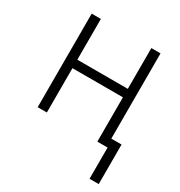

<svg xmlns="http://www.w3.org/2000/svg" viewBox="-167 -647 884 942"><g transform="rotate(30 275.0 -176.5)"><path d="M476 177V0H418V-251H132V0H80V-530H132V-299H418V-530H470V-47H528V177Z"/></g></svg>

Font: Lode Dark
Style: Regular
Weight: 400
Monospace: yes
Designer: Belleve Invis
Foundry: Belleve Invis
Version: Version 29.2.0; ttfautohint (v1.8.3)